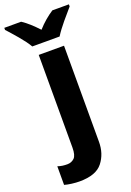

<svg xmlns="http://www.w3.org/2000/svg" viewBox="-254 -831 778 1136"><g transform="rotate(-20 134.5 -263.0)"><path d="M40 240.2C109.4 240.2 157.7 222.7 185.5 187C213.4 151.4 227.1 108.9 227.1 59.1V-545.9H67.9V37.1C67.9 69.8 62 91.8 50.3 103C38.1 114.3 23.9 120.1 6.8 120.1C-15.1 120.1 -32.7 118.2 -54.2 110.8V228C-43 231.4 -27.8 234.4 -9.8 236.8C8.8 239.3 25.4 240.2 40 240.2ZM233.9 -766.1C200.7 -744.6 166 -715.8 134.3 -680.2C100.6 -715.8 70.3 -744.6 37.1 -766.1H-68.8V-752.9C-51.8 -734.4 -30.8 -710.9 -6.8 -682.6C17.1 -654.3 36.1 -628.9 49.3 -606H221.2C235.4 -628.9 254.4 -654.3 278.3 -683.1C302.2 -711.9 321.8 -734.9 337.9 -752.9V-766.1Z"/></g></svg>

Font: Avrile Sans
Style: Bold
Weight: 700
Designer: Monotype Design Team, Google (font), Stefan Peev (BGR Cyrillic), Cristiano Sobral (main changes)
Foundry: The Avrile Sans Project Authors
Version: Version 3.110